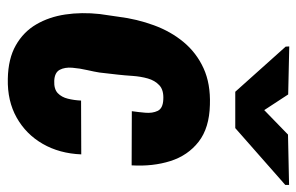

<svg xmlns="http://www.w3.org/2000/svg" viewBox="-162 -632 804 521"><g transform="rotate(90 240.5 -371.0)"><path d="M198.7 -115.7Q221.2 -114.7 232.2 -125.2Q243.2 -135.7 247.3 -152.6Q251.5 -169.4 252.4 -188.5L398.4 -189Q396 -129.9 369.9 -84.5Q343.8 -39.1 298.6 -13.7Q253.4 11.7 193.4 10.3Q138.7 9.3 102.3 -11.5Q65.9 -32.2 45.7 -66.9Q25.4 -101.6 18.8 -145.8Q12.2 -189.9 17.6 -239.3L24.9 -289.6Q31.2 -340.3 48.1 -386.2Q64.9 -432.1 93.8 -466.8Q122.6 -501.5 164.6 -520.8Q206.5 -540 263.7 -538.1Q326.7 -536.6 364 -507.6Q401.4 -478.5 416.5 -430.9Q431.6 -383.3 428.2 -325.7L281.2 -326.2Q283.7 -343.3 285.4 -362.8Q287.1 -382.3 280.3 -396.5Q273.4 -410.6 249.5 -411.6Q224.1 -413.1 210.9 -400.9Q197.8 -388.7 192.4 -369.4Q187 -350.1 185.5 -328.4Q184.1 -306.6 182.1 -289.1L176.3 -238.3Q174.3 -225.6 169.7 -205.3Q165 -185.1 163.3 -164.8Q161.6 -144.5 168.9 -130.6Q176.3 -116.7 198.7 -115.7ZM235.8 -750.5 278.3 -685.5 344.7 -750 481.4 -752.9V-742.7L327.1 -606.9H228.5L106 -743.7L105.5 -753.4Z"/></g></svg>

Font: Roboto Condensed Black
Style: Italic
Weight: 900
Italic angle: -12°
Designer: Christian Robertson
Foundry: Google
Version: Version 3.008; 2023